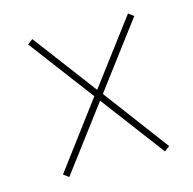

<svg xmlns="http://www.w3.org/2000/svg" viewBox="-72 -646 568 566"><g transform="rotate(-15 212.5 -363.5)"><path d="M73 -153 219 -347 365 -153 381 -165 232 -364 381 -562 365 -574 219 -380 73 -574 57 -562 206 -364 57 -165Z"/></g></svg>

Font: Noto Serif Display ExtraCondensed
Style: Regular
Weight: 400
Width: 2
Designer: Monotype Design Team
Foundry: Monotype Imaging Inc.
Version: Version 2.009